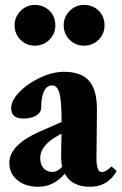

<svg xmlns="http://www.w3.org/2000/svg" viewBox="-20 -732 484 764"><path d="M118.2 -550.3Q85 -550.3 61.5 -573.7Q38.1 -597.2 38.1 -631.3Q38.1 -664.6 61.8 -688.5Q85.4 -712.4 118.2 -712.4Q153.3 -712.4 176.8 -689.5Q200.2 -666.5 200.2 -631.3Q200.2 -597.2 176.5 -573.7Q152.8 -550.3 118.2 -550.3ZM314 -550.3Q280.3 -550.3 256.8 -574Q233.4 -597.7 233.4 -631.3Q233.4 -664.6 257.1 -688.5Q280.8 -712.4 314 -712.4Q349.1 -712.4 372.6 -689.5Q396 -666.5 396 -631.3Q396 -597.2 372.3 -573.7Q348.6 -550.3 314 -550.3ZM132.3 11.2Q81.5 11.2 49.3 -15.1Q17.1 -41.5 17.1 -83.5Q17.1 -155.3 138.2 -208.5L225.1 -246.6Q225.1 -328.6 216.8 -360.4Q208.5 -392.1 187 -392.1Q166.5 -392.1 155.3 -369.4Q144 -346.7 144 -305.2Q144 -284.7 124.5 -272.5Q105 -260.3 72.3 -260.3Q24.4 -260.3 24.4 -301.3Q24.4 -332 57.6 -366.2Q90.8 -400.4 140.4 -423.3Q189.9 -446.3 234.4 -446.3Q302.7 -446.3 334.2 -410.6Q365.7 -375 365.7 -298.3Q365.7 -254.9 364.7 -184.3Q363.8 -113.8 363.8 -103.5Q363.3 -79.1 368.4 -63.2Q373.5 -47.4 384.8 -47.4Q401.4 -47.4 423.8 -69.8L444.3 -51.3Q408.7 11.2 337.9 11.2Q265.6 11.2 237.8 -41Q193.4 11.2 132.3 11.2ZM140.1 -103Q140.1 -77.6 153.3 -62.7Q166.5 -47.9 189 -47.9Q208.5 -47.9 227.5 -68.4Q223.1 -86.9 223.1 -109.9Q223.1 -120.1 223.6 -138.4Q224.1 -156.7 224.4 -171.6Q224.6 -186.5 224.6 -200.2L216.8 -195.8Q140.1 -155.8 140.1 -103Z"/></svg>

Font: Elstob Grade
Style: Regular
Weight: 400
Designer: Peter S. Baker
Version: Version 1.015